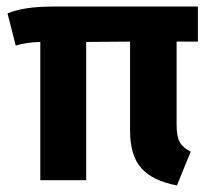

<svg xmlns="http://www.w3.org/2000/svg" viewBox="-20 -550 648 586"><path d="M584 -423H519V-169Q519 -134 528.5 -116.5Q538 -99 562 -87L520 16Q446 2 411.5 -36.5Q377 -75 377 -151V-423L243 -422V0H103V-422Q61 -421 28 -411L3 -509Q52 -530 141 -530H584Z"/></svg>

Font: Fira Sans SemiBold
Style: Regular
Weight: 600
Designer: bBox Type GmbH & Carrois Corporate GbR & Edenspiekermann AG
Foundry: bBox Type GmbH & Carrois Corporate GbR & Edenspiekermann AG
Version: Version 4.301;PS 004.301;hotconv 1.0.88;makeotf.lib2.5.64775